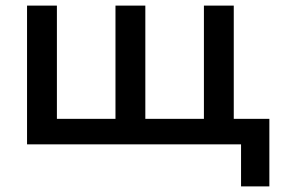

<svg xmlns="http://www.w3.org/2000/svg" viewBox="-20 -515 1002 685"><path d="M840 150V0H759V-91H941V150ZM76.5 0V-495H183V-91H392V-495H498.5V-91H707.5V-495H814V0Z"/></svg>

Font: Geologica Cursive
Style: Regular
Weight: 400
Designer: Sindre Bremnes, Frode Helland
Foundry: Monokrom Skriftforlag AS
Version: Version 1.010;gftools[0.9.28]